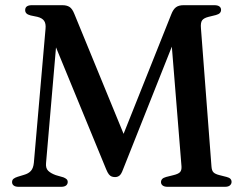

<svg xmlns="http://www.w3.org/2000/svg" viewBox="-20 -720 940 740"><path d="M473 -163.5 432.5 -144.5 640 -664.5Q647.5 -684 658.2 -692Q669 -700 687.5 -700H806Q819 -700 825.5 -695.2Q832 -690.5 832 -682Q832 -675 827.5 -670Q823 -665 812 -662L783.5 -655Q765.5 -650.5 759 -641.5Q752.5 -632.5 754.5 -610.5L795 -79Q796 -62.5 802.8 -55.8Q809.5 -49 826 -45L853.5 -38Q863.5 -35.5 868 -30.8Q872.5 -26 872.5 -19Q872.5 -11 866.2 -5.5Q860 0 847 0H626Q613.5 0 607 -5Q600.5 -10 600.5 -18Q600.5 -25 605 -30Q609.5 -35 620.5 -38L648.5 -45Q667.5 -49.5 674 -56.8Q680.5 -64 679.5 -79L636 -618L674 -620L454 -66.5Q447.5 -48.5 440.2 -43Q433 -37.5 423.5 -37.5Q416 -37.5 410.2 -39.8Q404.5 -42 399.5 -48.2Q394.5 -54.5 389 -68L167 -607.5L203.5 -626L157.5 -92Q155.5 -72 165.5 -62Q175.5 -52 195 -45L224.5 -36.5Q232 -33.5 236.5 -29.5Q241 -25.5 241 -18.5Q241 -10.5 234.8 -5.2Q228.5 0 215.5 0H52Q39 0 32.8 -5Q26.5 -10 26.5 -18Q26.5 -26.5 32.2 -31Q38 -35.5 47.5 -38.5L72 -46Q90 -51 99.2 -61.5Q108.5 -72 110.5 -92.5L155.5 -609Q157.5 -629 150 -639.8Q142.5 -650.5 124.5 -655L98 -660.5Q86.5 -663.5 81.8 -668.5Q77 -673.5 77 -681Q77 -700 103 -700H220Q237.5 -700 248 -693.2Q258.5 -686.5 266.5 -666.5Z"/></svg>

Font: Fraunces 12pt
Style: Regular
Weight: 400
Version: Version 1.000;[b76b70a41]